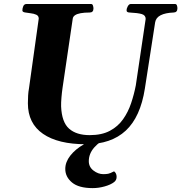

<svg xmlns="http://www.w3.org/2000/svg" viewBox="-20 -713 915 968"><path d="M413.1 14.2Q272.9 14.2 196.8 -38.3Q120.6 -90.8 120.6 -192.4Q120.6 -212.4 121.8 -231.9Q123 -251.5 126 -266.6L175.3 -619.1Q175.3 -633.3 162.8 -638.9Q150.4 -644.5 134 -646.2Q117.7 -647.9 105.2 -650.4Q92.8 -652.8 92.8 -660.2Q92.8 -670.9 97.4 -681.9Q102.1 -692.9 114.3 -692.9H439Q446.3 -692.9 448.7 -684.8Q451.2 -676.8 451.2 -670.4Q451.2 -649.9 432.1 -649.9Q405.3 -649.9 386.7 -646.5Q368.2 -643.1 358.2 -636.2Q348.1 -629.4 346.7 -618.7L295.4 -270.5Q292 -247.6 289.8 -221.2Q287.6 -194.8 288.1 -176.3Q291.5 -96.7 328.4 -64.2Q365.2 -31.7 432.1 -31.7Q493.2 -31.7 533.9 -53.5Q574.7 -75.2 600.3 -111.6Q626 -147.9 640.9 -192.4Q655.8 -236.8 664.6 -282.2L714.4 -617.7Q714.4 -636.2 694.6 -642.1Q674.8 -647.9 633.3 -649.9Q618.2 -650.4 618.2 -660.2Q618.2 -670.9 624.5 -681.9Q630.9 -692.9 639.6 -692.9H862.3Q869.6 -692.9 872.1 -685.3Q874.5 -677.7 874.5 -671.4Q874.5 -650.4 855.5 -649.9Q814 -648.4 790 -636.2Q766.1 -624 762.2 -600.6L710.4 -266.6Q688 -123 614 -54.4Q540 14.2 413.1 14.2ZM523.9 -33.7 536.1 -26.9Q481.9 -0.5 454.8 30.8Q427.7 62 427.7 99.6Q427.7 128.9 451.4 147Q475.1 165 500.5 165Q514.6 165 525.1 163.1Q535.6 161.1 552.7 151.9Q556.6 149.4 562.3 158.2Q567.9 167 567.9 179.2Q567.9 195.3 555.2 205.1Q538.1 218.3 507.8 226.8Q477.5 235.4 447.3 235.4Q377 235.4 343 207Q309.1 178.7 309.1 138.7Q309.1 104 334.5 71.5Q359.9 39.1 403.1 14.4Q446.3 -10.3 499.5 -21Z"/></svg>

Font: Gelasio
Style: Bold Italic
Weight: 700
Italic angle: -8.5°
Designer: Eben Sorkin
Foundry: Eben Sorkin
Version: Version 1.008